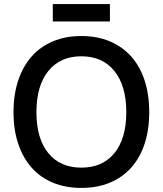

<svg xmlns="http://www.w3.org/2000/svg" viewBox="-20 -902 796 938"><path d="M377 16Q300 16 238.5 -9.5Q177 -35 134.5 -83Q92 -131 69 -199.5Q46 -268 46 -354Q46 -440 69 -509Q92 -578 134.5 -626Q177 -674 238.5 -700Q300 -726 377 -726Q455 -726 516.5 -700Q578 -674 621 -626Q664 -578 686.5 -509Q709 -440 709 -354Q709 -268 686.5 -199.5Q664 -131 621 -83Q578 -35 516.5 -9.5Q455 16 377 16ZM377 -83Q481 -83 539 -154Q597 -225 597 -354Q597 -483 539 -555Q481 -627 377 -627Q274 -627 216 -555Q158 -483 158 -354Q158 -225 216 -154Q274 -83 377 -83ZM238 -797V-882H517V-797Z"/></svg>

Font: Geist Med
Style: Regular
Weight: 400
Designer: Basement.studio, Andrés Briganti, Mateo Zaragoza
Foundry: Basement.studio, Vercel, Andrés Briganti, Guido Ferreyra, Mateo Zaragoza
Version: Version 1.401